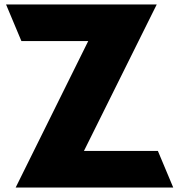

<svg xmlns="http://www.w3.org/2000/svg" viewBox="-20 -845 878 865"><path d="M686.2 -825H7.2L76.4 -660H377.5L50.5 0H760.5L691.3 -165H358.2Z"/></svg>

Font: Hussar
Style: BdOpOblOne
Weight: 700
Foundry: Cannot Into Space Fonts
Version: Version 2.00